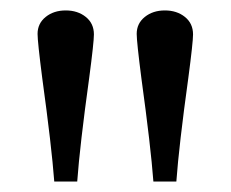

<svg xmlns="http://www.w3.org/2000/svg" viewBox="-20 -730 442 368"><path d="M61 -580Q52 -650 52 -665Q52 -685 67.5 -697.5Q83 -710 106 -710Q129 -710 144.5 -697.5Q160 -685 160 -664Q160 -649 151 -581Q133 -451 128 -382H84Q79 -449 61 -580ZM251 -580Q242 -650 242 -665Q242 -685 257.5 -697.5Q273 -710 296 -710Q319 -710 334.5 -697.5Q350 -685 350 -664Q350 -649 341 -581Q323 -451 318 -382H274Q269 -449 251 -580Z"/></svg>

Font: Fahkwang
Style: Bold
Weight: 700
Designer: Suppakit Chalermlarp | Katatrad Co.,Ltd.
Foundry: Cadson Demak Co.,Ltd.
Version: Version 1.000; ttfautohint (v1.6)